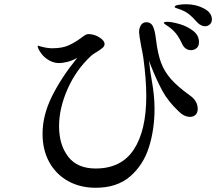

<svg xmlns="http://www.w3.org/2000/svg" viewBox="-20 -862 1040 907"><path d="M981 -770Q981 -755 971 -746.5Q961 -738 949 -738Q930 -738 912 -756Q890 -781 874.5 -793.5Q859 -806 835 -816Q825 -820 815 -823Q805 -826 805 -829Q805 -836 823 -839Q841 -842 859 -842Q906 -842 943.5 -822Q981 -802 981 -770ZM920 -663Q920 -644 908.5 -634.5Q897 -625 883 -625Q855 -625 841 -653Q828 -682 813 -701.5Q798 -721 775 -737Q769 -741 761.5 -746Q754 -751 754 -754Q754 -759 770 -759Q790 -759 826 -749Q862 -739 891 -717.5Q920 -696 920 -663ZM914 -347Q914 -330 904 -320Q894 -310 878 -310Q850 -310 825 -335Q774 -383 747 -433Q720 -483 693 -551L684 -575Q688 -530 698 -476Q703 -447 706.5 -415Q710 -383 710 -348Q710 -249 683 -165Q656 -81 594 -28Q532 25 432 25Q358 25 301 -7Q244 -39 212.5 -96.5Q181 -154 181 -230Q181 -317 225 -406Q269 -495 345 -589Q321 -575 297.5 -569.5Q274 -564 259 -564Q227 -564 198 -586Q182 -598 170 -616.5Q158 -635 158 -644Q158 -646 160 -646Q162 -646 165.5 -644.5Q169 -643 174 -642Q204 -634 226 -634Q273 -634 302.5 -647Q332 -660 362 -682Q372 -690 381 -695.5Q390 -701 397 -701Q425 -701 449.5 -685.5Q474 -670 474 -654Q474 -644 464 -635.5Q454 -627 436 -616Q419 -606 410 -598Q339 -532 299 -441Q259 -350 259 -266Q259 -178 302 -122Q345 -66 432 -66Q553 -66 612 -155.5Q671 -245 671 -408Q671 -487 657 -590Q651 -626 647 -643Q637 -697 637 -710Q637 -730 646 -743.5Q655 -757 672 -757Q693 -757 702.5 -737.5Q712 -718 717 -675Q725 -608 741 -565.5Q757 -523 788.5 -487.5Q820 -452 880 -409Q914 -384 914 -347Z"/></svg>

Font: Shippori Mincho SemiBold
Style: Regular
Weight: 600
Designer: FONTDASU
Foundry: FONTDASU / Google Inc. / but / Adobe
Version: Version 3.110; ttfautohint (v1.8.3)